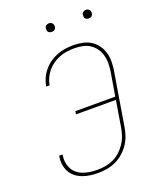

<svg xmlns="http://www.w3.org/2000/svg" viewBox="-165 -1012 930 1121"><g transform="rotate(-20 300.0 -452.0)"><path d="M248 8Q222 8 198 4.5Q174 1 151.5 -7.5Q129 -16 110.5 -31Q92 -46 81 -66.5Q70 -87 66.5 -112Q63 -137 68 -162V-165H89V-162Q85 -140 88 -118Q91 -96 100.5 -77.5Q110 -59 126.5 -45.5Q143 -32 163.5 -24.5Q184 -17 205.5 -14Q227 -11 250 -11Q275 -11 300 -15Q325 -19 349 -30Q373 -41 393 -59Q413 -77 428 -99Q443 -121 451.5 -145.5Q460 -170 464 -194L491 -358H243L246 -377H494L518 -520Q522 -546 522.5 -572Q523 -598 516.5 -622.5Q510 -647 496 -667Q482 -687 461.5 -700.5Q441 -714 416 -719Q391 -724 365 -724Q343 -724 320 -721Q297 -718 274.5 -709.5Q252 -701 231.5 -687Q211 -673 195.5 -654.5Q180 -636 170 -614Q160 -592 156 -570H135Q139 -595 150 -619.5Q161 -644 178.5 -665Q196 -686 218 -701.5Q240 -717 265.5 -726.5Q291 -736 316 -739.5Q341 -743 366 -743Q396 -743 424 -737Q452 -731 474.5 -716.5Q497 -702 513 -680Q529 -658 536.5 -631Q544 -604 543.5 -575Q543 -546 538 -517L484 -191Q480 -164 470.5 -137.5Q461 -111 444.5 -87Q428 -63 405.5 -44Q383 -25 356.5 -13Q330 -1 302.5 3.5Q275 8 248 8ZM505 -859Q499 -859 493.5 -861Q488 -863 484 -867.5Q480 -872 479.5 -878.5Q479 -885 480 -891Q480 -896 482.5 -900Q485 -904 489 -906.5Q493 -909 497 -910.5Q501 -912 506 -912Q512 -912 517.5 -909.5Q523 -907 527 -902.5Q531 -898 532 -891.5Q533 -885 532 -879Q531 -874 528.5 -870Q526 -866 522.5 -863.5Q519 -861 514.5 -860Q510 -859 505 -859ZM275 -859Q269 -859 263.5 -861Q258 -863 254 -867.5Q250 -872 249.5 -878.5Q249 -885 250 -891Q250 -896 252.5 -900Q255 -904 259 -906.5Q263 -909 267 -910.5Q271 -912 276 -912Q282 -912 287.5 -909.5Q293 -907 297 -902.5Q301 -898 302 -891.5Q303 -885 302 -879Q301 -874 298.5 -870Q296 -866 292.5 -863.5Q289 -861 284.5 -860Q280 -859 275 -859Z"/></g></svg>

Font: Iosevka Thin Extended Oblique
Style: Regular
Weight: 100
Width: 7
Italic angle: -9°
Monospace: yes
Designer: Belleve Invis
Foundry: Belleve Invis
Version: Version 32.5.0; ttfautohint (v1.8.4)